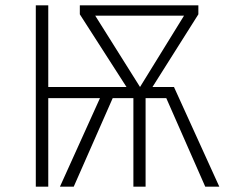

<svg xmlns="http://www.w3.org/2000/svg" viewBox="-20 -704 859 724"><path d="M807 0H754L607 -334H529V0H483V-334H405L258 0H206L357 -334H162V0H115V-684H162V-376H457L281 -650V-684H728V-650L555 -376H636ZM508 -376 674 -645H339Z"/></svg>

Font: FiraGO ExtraLight
Style: Regular
Weight: 200
Designer: bBox Type
Foundry: bBox Type GmbH
Version: Version 1.001